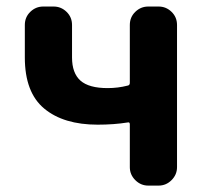

<svg xmlns="http://www.w3.org/2000/svg" viewBox="-20 -580 651 600"><path d="M443.4 0Q419.9 0 402.8 -17.1Q385.7 -34.2 385.7 -57.6V-191.4Q385.7 -199.2 378.9 -197.3Q335.9 -190.4 285.2 -190.4Q178.7 -190.4 118.2 -240.7Q57.6 -291 57.6 -400.4V-502Q57.6 -526.4 74.7 -543Q91.8 -559.6 115.2 -559.6H147.5Q170.9 -559.6 188 -543Q205.1 -526.4 205.1 -502V-400.4Q205.1 -351.6 231.4 -328.1Q257.8 -304.7 316.4 -304.7Q348.6 -304.7 378.9 -312.5Q385.7 -313.5 385.7 -321.3V-502Q385.7 -526.4 402.8 -543Q419.9 -559.6 443.4 -559.6H475.6Q499 -559.6 516.1 -543Q533.2 -526.4 533.2 -502V-57.6Q533.2 -34.2 516.1 -17.1Q499 0 475.6 0Z"/></svg>

Font: Gen Jyuu Gothic P Bold
Style: Bold
Weight: 700
Designer: [Source Han Sans]
Ryoko NISHIZUKA  (kana & ideographs); Paul D. Hunt (Latin, Greek & Cyrillic); Wenlong ZHANG  (bopomofo
Version: Version 1.002.20150607